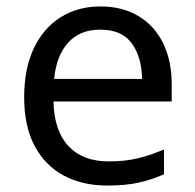

<svg xmlns="http://www.w3.org/2000/svg" viewBox="-20 -566 604 596"><path d="M292 -546Q360 -546 410 -516Q460 -486 486.5 -431.5Q513 -377 513 -304V-251H146Q148 -160 192.5 -112.5Q237 -65 317 -65Q368 -65 407.5 -74.5Q447 -84 489 -102V-25Q448 -7 408 1.5Q368 10 313 10Q236 10 178 -21Q120 -52 87.5 -113Q55 -174 55 -264Q55 -352 84.5 -415Q114 -478 167.5 -512Q221 -546 292 -546ZM291 -474Q228 -474 191.5 -433.5Q155 -393 148 -321H421Q420 -389 389 -431.5Q358 -474 291 -474Z"/></svg>

Font: BC Sans
Style: Regular
Weight: 400
Designer: Monotype Design Team
Province of B.C.
Foundry: Monotype Imaging Inc.
Version: Version 2.000;GOOG;noto-source:20170915:90ef993387c0